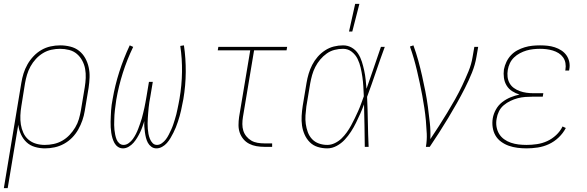

<svg xmlns="http://www.w3.org/2000/svg" viewBox="-35 -764 3055 999"><path d="M-15 215 76 -333Q80 -358 87.5 -382Q95 -406 108 -429Q121 -452 139.5 -471.5Q158 -491 180.5 -504Q203 -517 228 -522.5Q253 -528 278 -528Q305 -528 331 -521.5Q357 -515 376.5 -499.5Q396 -484 408.5 -461.5Q421 -439 426.5 -413.5Q432 -388 431 -361Q430 -334 426 -307L406 -187Q402 -162 393.5 -137.5Q385 -113 372 -90Q359 -67 340.5 -48Q322 -29 298.5 -16Q275 -3 249.5 2.5Q224 8 199 8Q172 8 146.5 0.5Q121 -7 103 -24Q85 -41 74 -65Q63 -89 60 -115L5 215ZM198 -10Q221 -10 244.5 -15Q268 -20 289 -32Q310 -44 327 -62Q344 -80 356.5 -101Q369 -122 375.5 -144.5Q382 -167 386 -190L406 -310Q410 -334 411 -358.5Q412 -383 408 -405.5Q404 -428 393 -448.5Q382 -469 365 -483.5Q348 -498 325 -504Q302 -510 277 -510Q255 -510 232 -505Q209 -500 188.5 -487.5Q168 -475 151.5 -457Q135 -439 123.5 -418Q112 -397 105.5 -375Q99 -353 95 -330L76 -211Q72 -187 71 -163Q70 -139 73.5 -116.5Q77 -94 86.5 -73Q96 -52 113 -37.5Q130 -23 152 -16.5Q174 -10 198 -10Z M605 8Q590 8 578.5 0Q567 -8 560.5 -20Q554 -32 550 -45.5Q546 -59 544 -73Q542 -87 541 -101.5Q540 -116 540.5 -130.5Q541 -145 541.5 -159.5Q542 -174 543 -189Q544 -204 546 -218.5Q548 -233 551 -248Q563 -319 585.5 -389.5Q608 -460 640 -528L658 -520Q626 -454 604 -384.5Q582 -315 570 -245Q568 -232 566.5 -219Q565 -206 563 -192.5Q561 -179 560.5 -166Q560 -153 559.5 -140Q559 -127 559 -114Q559 -101 560.5 -88Q562 -75 564.5 -62.5Q567 -50 571.5 -38.5Q576 -27 585.5 -18.5Q595 -10 608 -10Q622 -10 635 -19.5Q648 -29 656.5 -41Q665 -53 672 -66.5Q679 -80 684 -93.5Q689 -107 694 -121Q699 -135 703 -148.5Q707 -162 710 -176Q713 -190 716.5 -204Q720 -218 722 -232Q724 -246 727 -260L740 -338H760L747 -260Q744 -246 742 -232Q740 -218 738.5 -204Q737 -190 736 -176Q735 -162 734 -148.5Q733 -135 733 -121Q733 -107 734 -93.5Q735 -80 737.5 -67Q740 -54 745 -41.5Q750 -29 759 -19.5Q768 -10 782 -10Q795 -10 807.5 -19Q820 -28 828.5 -39.5Q837 -51 843.5 -64Q850 -77 856 -90Q862 -103 866.5 -116.5Q871 -130 875 -143Q879 -156 882.5 -169.5Q886 -183 888.5 -196.5Q891 -210 894 -223.5Q897 -237 899 -250Q911 -320 912 -389.5Q913 -459 903 -525L922 -528Q932 -460 931.5 -389.5Q931 -319 919 -248Q916 -233 913 -218.5Q910 -204 907 -189Q904 -174 899.5 -159.5Q895 -145 890.5 -130.5Q886 -116 880 -101.5Q874 -87 867 -73Q860 -59 852 -45.5Q844 -32 833.5 -20Q823 -8 808.5 0Q794 8 779 8Q764 8 752.5 -0.5Q741 -9 734.5 -21Q728 -33 724.5 -47Q721 -61 719 -75.5Q717 -90 716 -104.5Q715 -119 716 -134Q711 -119 706 -104.5Q701 -90 694 -75.5Q687 -61 678.5 -47Q670 -33 659.5 -21Q649 -9 634.5 -0.5Q620 8 605 8Z M1340 0Q1319 0 1299 -3.5Q1279 -7 1261.5 -16Q1244 -25 1231.5 -40Q1219 -55 1212.5 -73.5Q1206 -92 1206 -113Q1206 -134 1209 -155L1267 -502H1098L1101 -520H1459L1456 -502H1287L1229 -155Q1226 -137 1226 -118.5Q1226 -100 1231 -84Q1236 -68 1247 -54.5Q1258 -41 1272.5 -32.5Q1287 -24 1304.5 -21Q1322 -18 1340 -18H1381V0Z M1668 8Q1642 8 1618 0.5Q1594 -7 1577 -24Q1560 -41 1550 -63.5Q1540 -86 1536.5 -110.5Q1533 -135 1534.5 -161Q1536 -187 1540 -213L1560 -333Q1564 -357 1571 -380.5Q1578 -404 1589.5 -426.5Q1601 -449 1618 -468.5Q1635 -488 1656.5 -502Q1678 -516 1702 -522Q1726 -528 1750 -528Q1775 -528 1795.5 -516Q1816 -504 1828.5 -484.5Q1841 -465 1848 -442.5Q1855 -420 1860 -397Q1865 -374 1867.5 -350Q1870 -326 1872 -302Q1891 -356 1909.5 -410.5Q1928 -465 1947 -520H1967Q1943 -455 1921 -390Q1899 -325 1875 -260Q1878 -195 1879 -130Q1880 -65 1883 0H1863Q1862 -55 1861.5 -110Q1861 -165 1859 -221Q1850 -196 1839.5 -172.5Q1829 -149 1817.5 -125.5Q1806 -102 1791.5 -79.5Q1777 -57 1759 -37.5Q1741 -18 1717 -5Q1693 8 1668 8ZM1668 -10Q1688 -10 1707.5 -19.5Q1727 -29 1742 -43.5Q1757 -58 1769.5 -75.5Q1782 -93 1792 -111.5Q1802 -130 1811 -148.5Q1820 -167 1828.5 -186Q1837 -205 1844 -224.5Q1851 -244 1858 -263Q1857 -288 1855.5 -313.5Q1854 -339 1850.5 -363.5Q1847 -388 1841.5 -412Q1836 -436 1825.5 -457.5Q1815 -479 1795.5 -494.5Q1776 -510 1750 -510Q1728 -510 1706 -504.5Q1684 -499 1665 -485.5Q1646 -472 1631 -454Q1616 -436 1605.5 -415.5Q1595 -395 1589 -373.5Q1583 -352 1579 -330L1559 -210Q1556 -187 1554.5 -164Q1553 -141 1556 -119Q1559 -97 1566.5 -76.5Q1574 -56 1588.5 -40.5Q1603 -25 1624 -17.5Q1645 -10 1668 -10ZM1781 -600 1813 -744H1835L1798 -600Z M2181 0Q2187 -35 2185.5 -68.5Q2184 -102 2181 -135.5Q2178 -169 2173 -202Q2168 -235 2162 -267.5Q2156 -300 2149 -332.5Q2142 -365 2134.5 -397Q2127 -429 2118 -460Q2109 -491 2098 -522L2116 -528Q2130 -490 2141 -450Q2152 -410 2161 -370Q2170 -330 2178 -289.5Q2186 -249 2191.5 -207.5Q2197 -166 2201.5 -124.5Q2206 -83 2204 -40Q2227 -74 2249 -108.5Q2271 -143 2292 -177.5Q2313 -212 2333 -247.5Q2353 -283 2370 -319Q2387 -355 2402.5 -392.5Q2418 -430 2424 -468L2433 -520H2453L2444 -468Q2437 -426 2420.5 -385.5Q2404 -345 2384 -305.5Q2364 -266 2342 -227Q2320 -188 2297 -150Q2274 -112 2250 -74.5Q2226 -37 2201 0Z M2705 8Q2681 8 2657.5 5Q2634 2 2612.5 -5.5Q2591 -13 2572.5 -26.5Q2554 -40 2543 -59Q2532 -78 2528.5 -101.5Q2525 -125 2529 -149Q2533 -172 2545.5 -194.5Q2558 -217 2578 -232.5Q2598 -248 2621 -257.5Q2644 -267 2668 -272Q2648 -278 2630 -289.5Q2612 -301 2601 -319Q2590 -337 2587 -359Q2584 -381 2587 -403Q2591 -423 2600 -442Q2609 -461 2623.5 -476.5Q2638 -492 2656.5 -502Q2675 -512 2695 -518Q2715 -524 2735 -526Q2755 -528 2775 -528Q2795 -528 2814 -526Q2833 -524 2851.5 -518Q2870 -512 2886 -501.5Q2902 -491 2912.5 -476Q2923 -461 2927 -442Q2931 -423 2927 -403L2926 -397H2906L2907 -402Q2910 -419 2907 -436Q2904 -453 2894.5 -466Q2885 -479 2871.5 -487.5Q2858 -496 2841.5 -501Q2825 -506 2808.5 -508Q2792 -510 2774 -510Q2757 -510 2739 -508Q2721 -506 2704 -501Q2687 -496 2670 -487Q2653 -478 2639.5 -465Q2626 -452 2618 -435Q2610 -418 2607 -400Q2604 -382 2606 -364Q2608 -346 2616.5 -331Q2625 -316 2639 -306Q2653 -296 2669.5 -290Q2686 -284 2704 -281.5Q2722 -279 2740 -279H2792L2789 -261H2737Q2718 -261 2698 -259.5Q2678 -258 2659 -253Q2640 -248 2621 -239Q2602 -230 2586 -216.5Q2570 -203 2561 -184.5Q2552 -166 2549 -146Q2545 -125 2548.5 -104.5Q2552 -84 2562 -67.5Q2572 -51 2588 -39.5Q2604 -28 2623 -21.5Q2642 -15 2662.5 -12.5Q2683 -10 2705 -10Q2731 -10 2758.5 -14Q2786 -18 2811.5 -29.5Q2837 -41 2858.5 -61Q2880 -81 2892 -106L2909 -98Q2895 -71 2872 -49Q2849 -27 2821 -14Q2793 -1 2763 3.5Q2733 8 2705 8Z"/></svg>

Font: Iosevka Curly Slab Thin
Style: Italic
Weight: 100
Italic angle: -9°
Monospace: yes
Designer: Belleve Invis
Foundry: Belleve Invis
Version: Version 22.1.2; ttfautohint (v1.8.4)